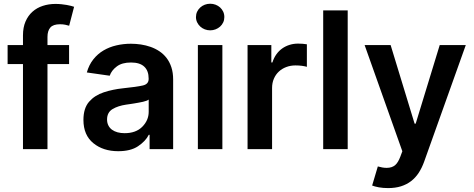

<svg xmlns="http://www.w3.org/2000/svg" viewBox="-20 -782 2486 1007"><path d="M19.9 -446V-545.5H100.5V-596.9Q100.5 -638.1 113.8 -669Q127.1 -699.9 150.2 -720.5Q173.3 -741.1 204.4 -751.2Q235.4 -761.4 271 -761.4Q287.6 -761.4 302.6 -759.8Q317.5 -758.2 330.1 -756Q342.7 -753.9 352.5 -751.2Q362.2 -748.6 368.6 -746.4L342.7 -647Q334.9 -649.5 322.4 -652.2Q310 -654.8 294.7 -654.8Q258.9 -654.8 244 -637.6Q229 -620.4 229 -588.4V-545.5H342.3V-446H229V0H100.5V-446Z M447.4 -248.6Q476.9 -282.3 524.5 -297.9Q548.3 -305.8 573.2 -310.9Q598 -316.1 624.6 -318.9Q661.2 -322.8 686.8 -326.3Q712.4 -329.9 728.3 -333.5Q759.6 -340.2 759.6 -367.9V-370Q759.6 -410.9 736.5 -432.5Q713.4 -454.2 667.3 -454.2Q619.7 -454.2 592.7 -433.6Q565 -413 555.4 -384.9L435.4 -402Q446.7 -442.1 469.5 -470.7Q492.2 -499.3 522.9 -517.4Q553.6 -535.5 590.4 -544Q627.1 -552.6 666.5 -552.6Q692.5 -552.6 718.9 -548.7Q745.4 -544.7 770.1 -536Q794.7 -527.3 816.2 -513Q837.7 -498.6 853.7 -477.8Q869.7 -457 878.9 -429Q888.1 -400.9 888.1 -365.1V0H764.6V-74.9H760.3Q751.4 -57.5 737.4 -42.8Q723.4 -28.1 703.8 -14.9Q665.1 11 600.1 11Q521.3 11 469.8 -30.9Q417.6 -73.2 417.6 -153.1Q417.6 -214.5 447.4 -248.6ZM541.5 -155.2Q541.5 -137.8 548.3 -124.3Q555 -110.8 567.3 -101.7Q579.5 -92.7 596.4 -88.1Q613.3 -83.5 633.5 -83.5Q692.5 -83.5 725.9 -116.8Q759.9 -150.9 759.9 -195.7V-259.9Q752.1 -253.2 730.1 -248.2Q719.1 -245.7 707.2 -243.6Q695.3 -241.5 683.6 -239.5Q671.9 -237.6 661.2 -236Q650.6 -234.4 642 -233.3Q620.4 -230.1 602.8 -224.4Q585.2 -218.8 570.3 -209.9Q541.5 -192.5 541.5 -155.2Z M1017.8 0V-545.5H1146.3V0ZM1007.8 -692.5Q1007.8 -707.7 1013.8 -720.5Q1019.9 -733.3 1030.2 -742.7Q1040.5 -752.1 1054 -757.3Q1067.5 -762.4 1082.4 -762.4Q1097.3 -762.4 1110.8 -757.3Q1124.3 -752.1 1134.4 -742.9Q1144.5 -733.7 1150.6 -720.9Q1156.6 -708.1 1156.6 -692.5Q1156.6 -677.2 1150.6 -664.4Q1144.5 -651.6 1134.2 -642.4Q1123.9 -633.2 1110.4 -628Q1096.9 -622.9 1082.4 -622.9Q1067.8 -622.9 1054.3 -628Q1040.8 -633.2 1030.5 -642.6Q1020.2 -652 1014 -664.8Q1007.8 -677.6 1007.8 -692.5Z M1278.4 0V-545.5H1403.1V-454.5H1408.7Q1416.2 -478.3 1429.3 -496.8Q1442.5 -515.3 1460 -527.7Q1477.6 -540.1 1498.8 -546.7Q1519.9 -553.3 1543.3 -553.3Q1554 -553.3 1567.3 -552.4Q1580.6 -551.5 1589.5 -549.7V-431.5Q1585.2 -432.9 1578.5 -434.3Q1571.7 -435.7 1563.6 -436.8Q1555.4 -437.9 1546.7 -438.4Q1538 -438.9 1529.8 -438.9Q1503.9 -438.9 1481.4 -430.4Q1458.8 -421.9 1442.3 -406.4Q1425.8 -391 1416.4 -369.1Q1407 -347.3 1407 -320.7V0Z M1803.6 -727.3V0H1675.1V-727.3Z M1892.4 -545.5H2028.8L2154.5 -133.5H2160.2L2286.2 -545.5H2422.9L2204.5 66.1Q2192.8 98.7 2176 124.5Q2159.1 150.2 2136 168Q2112.9 185.7 2083.1 195.1Q2053.3 204.5 2015.6 204.5Q1989 204.5 1967 200.5Q1945 196.4 1931.8 191.1L1961.6 90.9Q1987.2 98.4 2007.8 98.4Q2022.7 98.4 2033.7 94.6Q2044.7 90.9 2053.1 83.5Q2061.4 76 2067.6 65.3Q2073.9 54.7 2079.2 40.8L2090.2 11.4Z"/></svg>

Font: Inter P Semi Bold
Style: Regular
Weight: 600
Designer: Rasmus Andersson
Foundry: rsms
Version: Version 3.018;git-588b23468